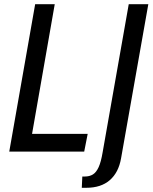

<svg xmlns="http://www.w3.org/2000/svg" viewBox="-20 -720 728 912"><path d="M24 0 147 -700H240L125 -42.5L91 -84H396.5L380 0ZM368.5 172 371 118.5H382Q405.5 118.5 421.5 108.5Q437.5 98.5 448.8 73.5Q460 48.5 467.5 3.5L591.5 -700H684.5L555 32.5Q543 100 501.2 136Q459.5 172 390 172Z"/></svg>

Font: Cabin
Style: Italic
Weight: 400
Width: 4
Italic angle: -10°
Designer: Pablo Impallari
Foundry: Pablo Impallari. http://www.impallari.com Igino Marini. http://www.ikern.com
Version: Version 3.001